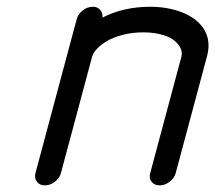

<svg xmlns="http://www.w3.org/2000/svg" viewBox="-20 -559 649 579"><path d="M509.8 -36.9Q505.9 -21.7 491.6 -10.9Q477.3 0 461.4 0Q445.8 0 437.3 -10.7Q428.7 -21.5 432.9 -36.6L527.1 -388.2Q530.3 -399.9 525 -412.4Q519.8 -424.8 506.8 -435.9Q493.9 -447 469.1 -454.2Q444.3 -461.4 412.1 -461.4Q379.9 -461.4 351.3 -454.2Q322.8 -447 303.8 -435.9Q284.9 -424.8 272.9 -412.4Q261 -399.9 257.8 -388.2L163.6 -36.6Q159.4 -21.5 145.3 -10.7Q131.1 0 115.5 0Q99.6 0 91.3 -10.9Q83 -21.7 86.9 -36.9L211.4 -501.5Q215.3 -516.6 229.6 -527.6Q243.9 -538.6 259.8 -538.6Q274.2 -538.6 282.2 -529.2Q290.3 -519.8 289.1 -506.1Q352.8 -538.6 432.9 -538.6Q466.1 -538.6 495.6 -532Q525.1 -525.4 548.3 -512.9Q571.5 -500.5 586.8 -482.4Q602.1 -464.4 606.9 -441.4Q611.8 -418.5 604.7 -390.9Z"/></svg>

Font: Tecnico
Style: GruesoInclinado
Weight: 700
Italic angle: -15°
Version: Version 1.3